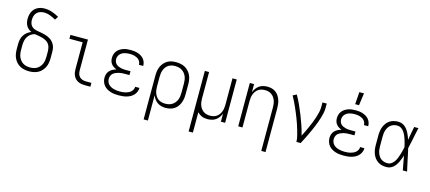

<svg xmlns="http://www.w3.org/2000/svg" viewBox="-66 -1409 5081 2267"><g transform="rotate(15 2475.0 -275.0)"><path d="M275 12Q247 12 218.5 6.5Q190 1 165 -12.5Q140 -26 120.5 -47.5Q101 -69 89 -94.5Q77 -120 72.5 -148.5Q68 -177 68 -205V-265Q68 -293 74 -321.5Q80 -350 95 -374Q110 -398 133 -416Q156 -434 183 -444Q163 -452 146 -466.5Q129 -481 118.5 -500Q108 -519 103.5 -540.5Q99 -562 99 -584Q99 -606 103.5 -628Q108 -650 117.5 -670Q127 -690 142.5 -706Q158 -722 178 -732.5Q198 -743 219.5 -747.5Q241 -752 264 -752Q310 -752 355 -737Q400 -722 441 -698L414 -657Q380 -677 343 -691Q306 -705 267 -705Q244 -705 220.5 -697Q197 -689 181 -672Q165 -655 158 -632Q151 -609 151 -585Q151 -566 155.5 -548Q160 -530 171 -515Q182 -500 198.5 -491Q215 -482 233 -477.5Q251 -473 269.5 -470.5Q288 -468 306 -464Q324 -460 342 -455.5Q360 -451 377.5 -443.5Q395 -436 410.5 -426Q426 -416 438.5 -402.5Q451 -389 460.5 -372.5Q470 -356 475 -338.5Q480 -321 481 -302Q482 -283 482 -265V-205Q482 -177 477.5 -148.5Q473 -120 461 -94.5Q449 -69 429.5 -47.5Q410 -26 385 -12.5Q360 1 331.5 6.5Q303 12 275 12ZM275 -35Q297 -35 318.5 -39.5Q340 -44 358.5 -55Q377 -66 391.5 -83Q406 -100 414.5 -120Q423 -140 426.5 -161.5Q430 -183 430 -205V-265Q430 -289 425.5 -314Q421 -339 407 -359Q393 -379 371.5 -391.5Q350 -404 326.5 -411Q303 -418 278.5 -422Q254 -426 230 -430Q204 -424 181.5 -408Q159 -392 145 -369Q131 -346 125.5 -319Q120 -292 120 -265V-205Q120 -183 123.5 -161.5Q127 -140 135.5 -120Q144 -100 158.5 -83Q173 -66 191.5 -55Q210 -44 231.5 -39.5Q253 -35 275 -35Z M1023 0H954Q933 0 912.5 -3.5Q892 -7 873 -16Q854 -25 839 -40Q824 -55 815 -74Q806 -93 802.5 -113.5Q799 -134 799 -155V-483H637V-530H851V-155Q851 -133 856.5 -112.5Q862 -92 876.5 -76.5Q891 -61 912 -54Q933 -47 954 -47H1023Z M1371 12Q1346 12 1321 9.5Q1296 7 1272 -0.5Q1248 -8 1226 -21Q1204 -34 1188 -53.5Q1172 -73 1164 -97Q1156 -121 1156 -146Q1156 -170 1163.5 -192.5Q1171 -215 1187 -232Q1203 -249 1224 -259.5Q1245 -270 1268 -277Q1249 -284 1232.5 -294.5Q1216 -305 1203.5 -320.5Q1191 -336 1185.5 -355Q1180 -374 1180 -394Q1180 -417 1186.5 -439Q1193 -461 1207 -479Q1221 -497 1240.5 -509.5Q1260 -522 1281.5 -529.5Q1303 -537 1325.5 -539.5Q1348 -542 1371 -542Q1393 -542 1415.5 -539.5Q1438 -537 1459 -530Q1480 -523 1499 -511.5Q1518 -500 1532.5 -483Q1547 -466 1554.5 -444.5Q1562 -423 1562 -401V-398H1510V-400Q1510 -415 1504 -430Q1498 -445 1487 -456.5Q1476 -468 1462 -475.5Q1448 -483 1433 -487.5Q1418 -492 1402.5 -493.5Q1387 -495 1371 -495Q1355 -495 1339 -493Q1323 -491 1307.5 -486.5Q1292 -482 1278 -473.5Q1264 -465 1253.5 -453Q1243 -441 1237.5 -425.5Q1232 -410 1232 -394Q1232 -378 1237.5 -362.5Q1243 -347 1254.5 -335.5Q1266 -324 1281 -317Q1296 -310 1311.5 -306Q1327 -302 1343 -300.5Q1359 -299 1375 -299H1433V-252H1375Q1357 -252 1338.5 -250.5Q1320 -249 1302 -244.5Q1284 -240 1267 -232.5Q1250 -225 1236 -213Q1222 -201 1215 -183Q1208 -165 1208 -147Q1208 -128 1214.5 -110.5Q1221 -93 1234 -79.5Q1247 -66 1263.5 -57.5Q1280 -49 1298 -44Q1316 -39 1334.5 -37Q1353 -35 1371 -35Q1389 -35 1407 -36.5Q1425 -38 1442 -42.5Q1459 -47 1475.5 -54.5Q1492 -62 1505 -74Q1518 -86 1526 -102Q1534 -118 1534 -136H1586V-135Q1586 -111 1576.5 -88Q1567 -65 1550.5 -47.5Q1534 -30 1512.5 -18Q1491 -6 1467.5 0.5Q1444 7 1420 9.5Q1396 12 1371 12Z M1730 210V-325Q1730 -353 1734 -380.5Q1738 -408 1749 -433.5Q1760 -459 1778 -480.5Q1796 -502 1819.5 -516.5Q1843 -531 1870.5 -536.5Q1898 -542 1926 -542Q1955 -542 1983 -536.5Q2011 -531 2035.5 -517.5Q2060 -504 2079.5 -482.5Q2099 -461 2111 -435.5Q2123 -410 2127.5 -381.5Q2132 -353 2132 -325V-205Q2132 -178 2128 -151Q2124 -124 2114 -98.5Q2104 -73 2087.5 -51.5Q2071 -30 2048 -15Q2025 0 1998 6Q1971 12 1944 12Q1918 12 1892 5.5Q1866 -1 1844 -16Q1822 -31 1806.5 -53Q1791 -75 1782 -99V210ZM1926 -35Q1948 -35 1969.5 -39.5Q1991 -44 2009.5 -55.5Q2028 -67 2042 -83.5Q2056 -100 2064.5 -120Q2073 -140 2076.5 -161.5Q2080 -183 2080 -205V-325Q2080 -347 2076.5 -368.5Q2073 -390 2064.5 -410Q2056 -430 2042 -446.5Q2028 -463 2009.5 -474.5Q1991 -486 1969.5 -490.5Q1948 -495 1926 -495Q1905 -495 1884.5 -490Q1864 -485 1846 -473.5Q1828 -462 1815.5 -445Q1803 -428 1795.5 -408Q1788 -388 1785 -367Q1782 -346 1782 -325V-205Q1782 -184 1785 -163Q1788 -142 1795.5 -122Q1803 -102 1815.5 -85Q1828 -68 1845.5 -56.5Q1863 -45 1884 -40Q1905 -35 1926 -35Z M2280 210V-530H2332V-205Q2332 -184 2335 -163Q2338 -142 2345.5 -122.5Q2353 -103 2365.5 -86Q2378 -69 2395.5 -57Q2413 -45 2433.5 -40Q2454 -35 2475 -35Q2496 -35 2516.5 -40Q2537 -45 2554.5 -57Q2572 -69 2584.5 -86Q2597 -103 2604.5 -122.5Q2612 -142 2615 -163Q2618 -184 2618 -205V-530H2670V0H2618V-99Q2609 -75 2593.5 -53Q2578 -31 2556.5 -16Q2535 -1 2509 5.5Q2483 12 2457 12Q2440 12 2422.5 9.5Q2405 7 2389 0.5Q2373 -6 2358.5 -16Q2344 -26 2332 -39V210Z M3168 210V-325Q3168 -346 3165 -367Q3162 -388 3154.5 -407.5Q3147 -427 3134.5 -444Q3122 -461 3104.5 -473Q3087 -485 3066.5 -490Q3046 -495 3025 -495Q3004 -495 2983.5 -490Q2963 -485 2945.5 -473Q2928 -461 2915.5 -444Q2903 -427 2895.5 -407.5Q2888 -388 2885 -367Q2882 -346 2882 -325V0H2830V-530H2882V-431Q2891 -455 2906.5 -477Q2922 -499 2943.5 -514Q2965 -529 2991 -535.5Q3017 -542 3043 -542Q3069 -542 3095.5 -535.5Q3122 -529 3143.5 -513.5Q3165 -498 3180 -476Q3195 -454 3204 -429Q3213 -404 3216.5 -377.5Q3220 -351 3220 -325V210Z M3541 0Q3541 -35 3532.5 -68.5Q3524 -102 3514.5 -135.5Q3505 -169 3494 -202Q3483 -235 3470.5 -267Q3458 -299 3445 -331Q3432 -363 3417.5 -395Q3403 -427 3388 -458Q3373 -489 3356 -519L3401 -542Q3431 -489 3456.5 -433Q3482 -377 3504.5 -320Q3527 -263 3547 -205Q3567 -147 3581 -87Q3597 -118 3612 -149Q3627 -180 3641 -212Q3655 -244 3668 -276Q3681 -308 3691.5 -341Q3702 -374 3710 -408Q3718 -442 3718 -477V-530H3770V-477Q3770 -445 3763.5 -413.5Q3757 -382 3747.5 -351.5Q3738 -321 3727 -290.5Q3716 -260 3703.5 -230.5Q3691 -201 3678 -172Q3665 -143 3651 -114Q3637 -85 3622.5 -56.5Q3608 -28 3593 0Z M4121 12Q4096 12 4071 9.5Q4046 7 4022 -0.5Q3998 -8 3976 -21Q3954 -34 3938 -53.5Q3922 -73 3914 -97Q3906 -121 3906 -146Q3906 -170 3913.5 -192.5Q3921 -215 3937 -232Q3953 -249 3974 -259.5Q3995 -270 4018 -277Q3999 -284 3982.5 -294.5Q3966 -305 3953.5 -320.5Q3941 -336 3935.5 -355Q3930 -374 3930 -394Q3930 -417 3936.5 -439Q3943 -461 3957 -479Q3971 -497 3990.5 -509.5Q4010 -522 4031.5 -529.5Q4053 -537 4075.5 -539.5Q4098 -542 4121 -542Q4143 -542 4165.5 -539.5Q4188 -537 4209 -530Q4230 -523 4249 -511.5Q4268 -500 4282.5 -483Q4297 -466 4304.5 -444.5Q4312 -423 4312 -401V-398H4260V-400Q4260 -415 4254 -430Q4248 -445 4237 -456.5Q4226 -468 4212 -475.5Q4198 -483 4183 -487.5Q4168 -492 4152.5 -493.5Q4137 -495 4121 -495Q4105 -495 4089 -493Q4073 -491 4057.5 -486.5Q4042 -482 4028 -473.5Q4014 -465 4003.5 -453Q3993 -441 3987.5 -425.5Q3982 -410 3982 -394Q3982 -378 3987.5 -362.5Q3993 -347 4004.5 -335.5Q4016 -324 4031 -317Q4046 -310 4061.5 -306Q4077 -302 4093 -300.5Q4109 -299 4125 -299H4183V-252H4125Q4107 -252 4088.5 -250.5Q4070 -249 4052 -244.5Q4034 -240 4017 -232.5Q4000 -225 3986 -213Q3972 -201 3965 -183Q3958 -165 3958 -147Q3958 -128 3964.5 -110.5Q3971 -93 3984 -79.5Q3997 -66 4013.5 -57.5Q4030 -49 4048 -44Q4066 -39 4084.5 -37Q4103 -35 4121 -35Q4139 -35 4157 -36.5Q4175 -38 4192 -42.5Q4209 -47 4225.5 -54.5Q4242 -62 4255 -74Q4268 -86 4276 -102Q4284 -118 4284 -136H4336V-135Q4336 -111 4326.5 -88Q4317 -65 4300.5 -47.5Q4284 -30 4262.5 -18Q4241 -6 4217.5 0.5Q4194 7 4170 9.5Q4146 12 4121 12ZM4096 -610 4107 -760H4164L4143 -610Z M4644 12Q4617 12 4590 6Q4563 0 4540 -15Q4517 -30 4500.5 -51.5Q4484 -73 4474 -98.5Q4464 -124 4460 -151Q4456 -178 4456 -205V-325Q4456 -352 4460 -379Q4464 -406 4474 -431.5Q4484 -457 4500.5 -478.5Q4517 -500 4540 -515Q4563 -530 4590 -536Q4617 -542 4644 -542Q4665 -542 4686 -534.5Q4707 -527 4723.5 -513.5Q4740 -500 4753 -482.5Q4766 -465 4776 -445.5Q4786 -426 4794 -406Q4802 -386 4809 -365Q4810 -371 4811 -377Q4812 -383 4813 -388V-391Q4819 -426 4825.5 -460.5Q4832 -495 4839 -530H4891Q4882 -491 4874 -452.5Q4866 -414 4858 -375V-374Q4852 -348 4846.5 -322Q4841 -296 4835 -270Q4842 -242 4848 -213.5Q4854 -185 4860 -157V-155Q4869 -116 4877 -77.5Q4885 -39 4894 0H4842Q4835 -35 4828.5 -70.5Q4822 -106 4816 -141L4815 -143Q4814 -151 4812.5 -158.5Q4811 -166 4810 -174Q4803 -152 4795 -131Q4787 -110 4777.5 -90Q4768 -70 4755 -51.5Q4742 -33 4725.5 -18.5Q4709 -4 4687.5 4Q4666 12 4644 12ZM4644 -35Q4669 -35 4690 -49Q4711 -63 4725 -83.5Q4739 -104 4748.5 -127Q4758 -150 4765.5 -174Q4773 -198 4779 -222Q4785 -246 4790 -270Q4785 -294 4779 -317Q4773 -340 4765.5 -363Q4758 -386 4748 -408Q4738 -430 4724 -449.5Q4710 -469 4689 -482Q4668 -495 4644 -495Q4623 -495 4603 -489.5Q4583 -484 4566.5 -472Q4550 -460 4538.5 -442.5Q4527 -425 4520 -405.5Q4513 -386 4510.5 -366Q4508 -346 4508 -325V-205Q4508 -184 4510.5 -164Q4513 -144 4520 -124.5Q4527 -105 4538.5 -87.5Q4550 -70 4566.5 -58Q4583 -46 4603 -40.5Q4623 -35 4644 -35Z"/></g></svg>

Font: Lode Dark Term
Style: Regular
Weight: 400
Monospace: yes
Designer: Belleve Invis
Foundry: Belleve Invis
Version: Version 29.2.0